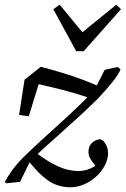

<svg xmlns="http://www.w3.org/2000/svg" viewBox="-31 -771 533 814"><path d="M267 23Q236 23 207.5 12.5Q179 2 148.5 -25Q118 -52 81 -100L108 -134Q153 -99 188 -79.5Q223 -60 250.5 -53Q278 -46 300 -46Q320 -46 337 -51Q354 -56 369.5 -65.5Q385 -75 400 -87V-54H385Q363 -80 353.5 -95.5Q344 -111 344 -127Q344 -151 358.5 -165Q373 -179 394 -181Q410 -175 418.5 -157.5Q427 -140 427 -122Q427 -95 413 -69Q399 -43 376 -22Q353 -1 324.5 11Q296 23 267 23ZM54 0 -3 6 -11 0Q4 -26 22 -51Q40 -76 71 -107Q107 -142 144.5 -176.5Q182 -211 220.5 -245.5Q259 -280 296.5 -316Q334 -352 370 -391L413 -475L468 -487L480 -477Q473 -458 448 -426Q423 -394 385 -354Q349 -318 312.5 -284.5Q276 -251 239.5 -218.5Q203 -186 167.5 -154Q132 -122 97 -88ZM50 -284 73 -433 142 -488Q187 -476 229 -463.5Q271 -451 313 -435.5Q355 -420 400 -400L362 -351Q316 -367 275.5 -378.5Q235 -390 191.5 -400.5Q148 -411 92 -423L146 -457L91 -278ZM222 -751 336 -613H292L462 -751L482 -732L324 -554H292L195 -732Z"/></svg>

Font: Source Serif 4
Style: Italic
Weight: 400
Italic angle: -12°
Designer: Frank Grießhammer
Foundry: Adobe Systems Incorporated
Version: Version 4.004;hotconv 1.0.116;makeotfexe 2.5.65601